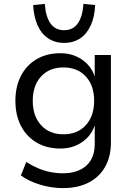

<svg xmlns="http://www.w3.org/2000/svg" viewBox="-20 -776 678 985"><path d="M303 189Q244 189 186 171.5Q128 154 87 124L115 55Q143 73 174 86.5Q205 100 237.5 106.5Q270 113 302 113Q379 113 422.5 74Q466 35 466 -37V-128H464Q446 -77 399 -45.5Q352 -14 290 -14Q220 -14 168 -44.5Q116 -75 87.5 -130Q59 -185 59 -259Q59 -332 87.5 -387Q116 -442 168 -472.5Q220 -503 290 -503Q352 -503 399.5 -471Q447 -439 465 -386H466V-494H549V-45Q549 27 519.5 79.5Q490 132 435 160.5Q380 189 303 189ZM305 -87Q378 -87 420.5 -134Q463 -181 463 -259Q463 -337 420.5 -383.5Q378 -430 305 -430Q233 -430 190.5 -383.5Q148 -337 148 -259Q148 -181 190.5 -134Q233 -87 305 -87ZM309 -556Q261 -556 226 -580Q191 -604 172 -648Q153 -692 150 -750L210 -756Q214 -692 238.5 -656.5Q263 -621 309 -621Q355 -621 379.5 -656.5Q404 -692 408 -756L468 -750Q466 -692 446.5 -648Q427 -604 392.5 -580Q358 -556 309 -556Z"/></svg>

Font: Nunito Sans 8pt
Style: Regular
Weight: 400
Version: Version 3.101;gftools[0.9.27]